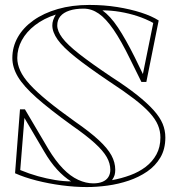

<svg xmlns="http://www.w3.org/2000/svg" viewBox="-20 -743 705 778"><path d="M332 15Q283 15 230 8Q177 1 128 -11.5Q79 -24 41 -41L61 -300H81L176 -139Q205 -91 235 -60Q265 -29 296.5 -14.5Q328 0 358 0Q380 0 395.5 -6.5Q411 -13 419 -25.5Q427 -38 427 -55Q427 -81 412.5 -106.5Q398 -132 364 -163Q330 -194 271 -235Q181 -300 128 -347Q75 -394 52.5 -432Q30 -470 30 -508Q30 -553 52 -592Q74 -631 115.5 -660.5Q157 -690 214.5 -706.5Q272 -723 342 -723Q402 -723 455 -714.5Q508 -706 551.5 -692Q595 -678 623 -660L573 -411H553L508 -502Q471 -578 440 -623Q409 -668 380 -688Q351 -708 319 -708Q285 -708 261 -700Q237 -692 224.5 -677Q212 -662 212 -640Q212 -617 232.5 -589.5Q253 -562 301.5 -524Q350 -486 432 -431Q494 -391 535.5 -358Q577 -325 602.5 -296.5Q628 -268 639 -241.5Q650 -215 650 -186Q650 -139 630 -105Q610 -71 576.5 -48Q543 -25 501.5 -11Q460 3 416 9Q372 15 332 15ZM159 -129 79 -265 62 -54Q98 -39 134 -29Q170 -19 204 -13.5Q238 -8 268 -8Q239 -26 211.5 -56Q184 -86 159 -129ZM395 -701Q427 -678 458 -631.5Q489 -585 526 -511L559 -443L601 -650Q570 -667 536 -678Q502 -689 466.5 -695Q431 -701 395 -701ZM630 -186Q630 -212 620 -236Q610 -260 586.5 -286Q563 -312 522.5 -343Q482 -374 421 -414Q335 -472 285 -512Q235 -552 213.5 -582.5Q192 -613 192 -640Q192 -651 195.5 -661.5Q199 -672 206 -684Q157 -668 122 -641Q87 -614 68.5 -580Q50 -546 50 -508Q50 -483 62 -456.5Q74 -430 101 -400.5Q128 -371 172.5 -334.5Q217 -298 283 -251Q345 -208 380.5 -175Q416 -142 431.5 -113.5Q447 -85 447 -55Q447 -43 444.5 -34Q442 -25 434 -13Q472 -20 507.5 -33Q543 -46 570.5 -67Q598 -88 614 -117.5Q630 -147 630 -186Z"/></svg>

Font: Kalnia Glaze Thin
Style: Regular
Weight: 100
Version: Version 1.110